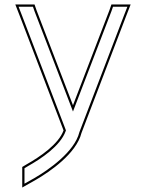

<svg xmlns="http://www.w3.org/2000/svg" viewBox="-20 -603 653 859"><path d="M469.5 -557 306.5 -132 143.5 -557 134.5 -583H48.5L69.5 -529L264.3 -19.5C242 42.4 158.2 98.9 99.5 132L79.5 144V236L139.5 202C203.5 165 321.5 84 344.5 -8L543.5 -529L564.5 -583H478.5ZM478.9 -553.6 485.6 -573H549.9L534.2 -532.6L334.9 -11L334.8 -10.4C313.2 75.9 198.2 156.5 134.6 193.3L89.5 218.8V149.7L104.5 140.6C163.3 107.5 249.6 50.7 273.7 -16.1L275 -19.6L78.8 -532.6L63.1 -573H127.4L134.1 -553.6L306.5 -104.1Z"/></svg>

Font: Nordica Advanced
Style: RegularOL
Weight: 300
Version: Version 1.07